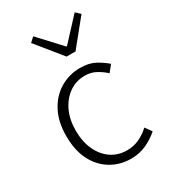

<svg xmlns="http://www.w3.org/2000/svg" viewBox="-185 -829 820 930"><g transform="rotate(-30 225.0 -363.5)"><path d="M270 12Q208 12 158 -18Q108 -48 79.5 -104Q51 -160 51 -240Q51 -320 81.5 -377Q112 -434 163 -463.5Q214 -493 273 -493Q322 -493 355.5 -475Q389 -457 414 -435L385 -399Q362 -420 335 -434.5Q308 -449 274 -449Q226 -449 187.5 -422.5Q149 -396 126.5 -349Q104 -302 104 -240Q104 -178 125.5 -131.5Q147 -85 185 -59Q223 -33 273 -33Q311 -33 343 -48.5Q375 -64 399 -87L425 -51Q393 -23 354.5 -5.5Q316 12 270 12ZM245 -573 129 -716 154 -739 268 -616H272L386 -739L411 -716L295 -573Z"/></g></svg>

Font: Assistant Light
Style: Regular
Weight: 300
Designer: Hebrew By Ben Nathan, Latin by Paul Hunt
Version: Version 3.000